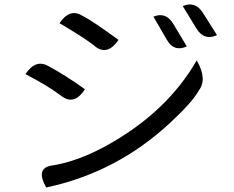

<svg xmlns="http://www.w3.org/2000/svg" viewBox="-20 -797 1040 852"><path d="M661 -723Q716 -746 749 -691L809 -591Q752 -565 720 -621L661 -723ZM791 -770Q847 -794 881 -739L943 -641Q886 -615 852 -670L791 -770ZM244 -694Q289 -761 344 -728Q385 -708 506 -620Q459 -551 406 -588Q367 -622 244 -694ZM185 35Q139 -46 202 -61Q326 -79 462 -156Q722 -302 853 -529Q901 -446 862 -395Q835 -345 735 -252Q497 -31 185 35ZM93 -468Q138 -536 194 -504Q266 -466 357 -401Q312 -331 258 -367Q191 -418 93 -468Z"/></svg>

Font: Swei Toothpaste CJK TC
Style: Regular
Weight: 400
Version: Version 1.0